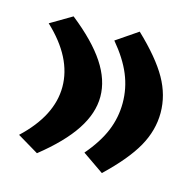

<svg xmlns="http://www.w3.org/2000/svg" viewBox="-92 -677 801 792"><g transform="rotate(15 308.5 -281.0)"><path d="M409.7 -583Q500.5 -496.6 540 -426.5Q579.6 -356.4 579.6 -281.2Q579.6 -206.1 540 -135.7Q500.5 -65.4 409.7 21L318.4 -42Q370.6 -103 394.3 -160.4Q418 -217.8 418 -279.8Q418 -342.8 394 -400.6Q370.1 -458.5 317.9 -520.5ZM129.9 -573.2Q228 -495.6 275.1 -424.1Q322.3 -352.5 322.3 -281.2Q322.3 -210.4 275.1 -138.7Q228 -66.9 129.9 11.2L39.1 -43Q160.6 -156.7 160.6 -279.8Q160.6 -404.3 38.1 -519Z"/></g></svg>

Font: Pinar-FD Black
Style: Regular
Weight: 900
Designer: Amin Abedi
Version: Version 3.000